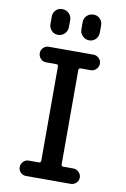

<svg xmlns="http://www.w3.org/2000/svg" viewBox="-102 -1009 704 1069"><g transform="rotate(10 250.0 -475.0)"><path d="M180.7 -86.9Q191.4 -86.9 192.4 -97.7V-631.8Q192.4 -642.6 180.7 -642.6H123Q105.5 -642.6 92.8 -655.8Q80.1 -668.9 80.1 -687Q80.1 -705.1 92.8 -717.8Q105.5 -730.5 123 -730.5H376Q393.6 -730.5 406.7 -717.8Q419.9 -705.1 419.9 -687Q419.9 -668.9 406.7 -655.8Q393.6 -642.6 376 -642.6H319.3Q308.6 -642.6 307.6 -631.8V-97.7Q307.6 -86.9 319.3 -86.9H376Q393.6 -86.9 406.7 -73.7Q419.9 -60.5 419.9 -43Q419.9 -25.4 406.7 -12.7Q393.6 0 376 0H123Q105.5 0 92.8 -12.7Q80.1 -25.4 80.1 -43Q80.1 -60.5 92.8 -73.7Q105.5 -86.9 123 -86.9ZM389.6 -898.4V-858.4Q389.6 -835.9 375 -820.3Q360.4 -804.7 338.4 -804.7Q316.4 -804.7 300.8 -820.3Q285.2 -835.9 285.2 -858.4V-898.4Q285.2 -920.9 300.8 -935.5Q316.4 -950.2 338.4 -950.2Q360.4 -950.2 375 -935.1Q389.6 -919.9 389.6 -898.4ZM110.4 -898.4Q110.4 -920.9 125 -935.5Q139.6 -950.2 161.6 -950.2Q183.6 -950.2 199.2 -935.1Q214.8 -919.9 214.8 -898.4V-858.4Q214.8 -835.9 199.2 -820.3Q183.6 -804.7 161.6 -804.7Q139.6 -804.7 125 -820.3Q110.4 -835.9 110.4 -858.4Z"/></g></svg>

Font: Rounded-X Mgen+ 1mn medium
Style: Regular
Weight: 500
Designer: [Source Han Sans]
Ryoko NISHIZUKA  (kana & ideographs); Paul D. Hunt (Latin, Greek & Cyrillic); Wenlong ZHANG  (bopomofo
Version: Version 1.059.20150602